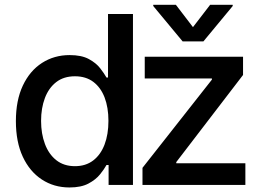

<svg xmlns="http://www.w3.org/2000/svg" viewBox="-20 -787 1118 817"><path d="M275.6 10.7Q209.5 10.7 157.8 -23.3Q106.2 -57.2 76.9 -120.2Q47.6 -183.2 47.6 -271.7Q47.6 -360.1 77.2 -422.9Q106.9 -485.8 158.7 -519.2Q210.6 -552.6 276.3 -552.6Q327.1 -552.6 358.1 -535.7Q389.2 -518.8 406.4 -496.4Q423.7 -474.1 433.2 -457H439.6V-727.3H545.8V0H442.1V-84.9H433.2Q423.7 -67.5 405.7 -45.1Q387.8 -22.7 356.5 -6Q325.3 10.7 275.6 10.7ZM299 -79.9Q344.8 -79.9 376.6 -104.2Q408.4 -128.6 424.9 -171.9Q441.4 -215.2 441.4 -272.7Q441.4 -329.5 425.1 -372.2Q408.7 -414.8 377.1 -438.6Q345.5 -462.4 299 -462.4Q251.1 -462.4 219.1 -437.5Q187.1 -412.6 171 -369.7Q154.8 -326.7 154.8 -272.7Q154.8 -218 171.2 -174.4Q187.5 -130.7 219.6 -105.3Q251.8 -79.9 299 -79.9ZM586.3 0V-72.8L881.7 -448.2V-453.1H595.9V-545.5H1014.2V-468L730.1 -97.3V-92.3H1024.1V0ZM728.3 -766.7 801.1 -671.5 874.3 -766.7H970.2V-761.4L845.5 -610.8H757.1L632.1 -761.4V-766.7Z"/></svg>

Font: InterMG Medium
Style: Regular
Weight: 500
Designer: Rasmus Andersson
Foundry: rsms
Version: Version 3.019;December 26, 2023;FontCreator 15.0.0.2955 64-b